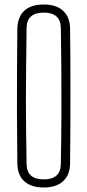

<svg xmlns="http://www.w3.org/2000/svg" viewBox="-20 -826 388 852"><path d="M174 6Q120 6 89 -20.5Q58 -47 57 -101Q55.5 -224 55.2 -327Q55 -430 55.5 -520.8Q56 -611.5 57 -698Q58 -750.5 87.5 -778.2Q117 -806 174 -806Q229.5 -806 260 -778.2Q290.5 -750.5 291 -698Q292 -637.5 292.2 -564Q292.5 -490.5 292.5 -411Q292.5 -331.5 292.2 -252.2Q292 -173 291 -101Q290.5 -49.5 260 -21.8Q229.5 6 174 6ZM174 -30Q248.5 -30 250 -97Q252 -210 252.5 -318.2Q253 -426.5 252.2 -524Q251.5 -621.5 250 -703Q248.5 -770 174 -770Q99.5 -770 98 -703Q96.5 -600.5 95.8 -522.5Q95 -444.5 95 -377.8Q95 -311 95.8 -244.2Q96.5 -177.5 98 -97Q99.5 -30 174 -30Z"/></svg>

Font: Big Shoulders Text SC Thin
Style: Regular
Weight: 100
Designer: Patric King
Foundry: XO Type Co
Version: Version 2.002